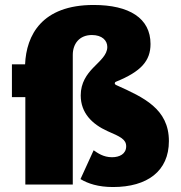

<svg xmlns="http://www.w3.org/2000/svg" viewBox="-20 -743 729 773"><path d="M357 -723C148 -723 86 -601 81 -484H28V-352H82V0H273V-522C273 -566 299 -602 350 -602C391 -602 412 -580 412 -554C412 -522 383 -499 355 -470C330 -444 305 -410 305 -359C305 -288 351 -243 413 -215C464 -193 488 -182 488 -154C488 -123 461 -110 431 -110C396 -110 373 -127 357 -138L304 -22C334 -4 375 10 435 10C573 10 660 -54 660 -175C660 -305 558 -351 449 -400C444 -402 442 -405 442 -408C442 -410 444 -413 447 -414C548 -455 586 -498 586 -566C586 -670 500 -723 357 -723Z"/></svg>

Font: United Sans Black
Style: Regular
Weight: 900
Designer: Pablo Impallari, Rodrigo Fuenzalida (Modified by Dan O. Williams)
Version: Version 1.000;PS 001.000;hotconv 1.0.88;makeotf.lib2.5.64775